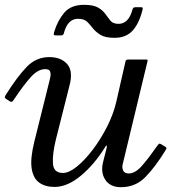

<svg xmlns="http://www.w3.org/2000/svg" viewBox="-22 -767 763 797"><path d="M2.5 -374Q50.5 -450 89.5 -490Q128.5 -530 182.5 -530Q232 -530 257.5 -500.2Q283 -470.5 265.5 -408L210.5 -190Q195 -127.5 197.8 -88.2Q200.5 -49 239 -49Q264.5 -49 297.5 -75.8Q330.5 -102.5 363.5 -146.2Q396.5 -190 422.8 -241.8Q449 -293.5 460.5 -343.5L499 -512.5Q501 -520 511 -520H581.5Q589 -520 590.2 -518.8Q591.5 -517.5 590 -511.5L487 -84Q484 -71 489.2 -59Q494.5 -47 513 -47Q540 -47 569 -80.8Q598 -114.5 628 -158Q635 -168 638.2 -170Q641.5 -172 647.5 -168L660 -160.5Q667.5 -156 668.8 -153.5Q670 -151 663.5 -140.5Q622.5 -74 581.5 -32Q540.5 10 480 10Q435.5 10 415.2 -20.5Q395 -51 406 -95L420 -150Q423 -161.5 420.8 -162.5Q418.5 -163.5 414.5 -156.5Q369.5 -84 313.5 -37.5Q257.5 9 204.5 9Q166 9 141 -8.8Q116 -26.5 109.5 -67.5Q103 -108.5 120.5 -179L181.5 -424Q184 -434 186.8 -447Q189.5 -460 186 -470Q182.5 -480 165.5 -480Q135 -480 104.5 -445.5Q74 -411 40 -360Q35 -352 30.5 -347Q26 -342 19.5 -346L7 -354Q-1.5 -359.5 -2 -362.8Q-2.5 -366 2.5 -374ZM454 -610Q415 -610 395.5 -622Q376 -634 363.5 -649.5Q354 -662 341 -675.5Q328 -689 301.5 -689Q258 -689 242.5 -627Q240 -620 231 -620H210Q201.5 -620 201.2 -623.8Q201 -627.5 203 -635Q217.5 -682.5 245.2 -714.8Q273 -747 327 -747Q366 -747 385.8 -735.2Q405.5 -723.5 416.5 -707.5Q425 -695.5 435.8 -681.8Q446.5 -668 470 -668Q511.5 -668 527.5 -726Q529 -732 531.5 -734.5Q534 -737 541 -737H562.5Q569.5 -737 570.2 -734.5Q571 -732 569.5 -726Q556 -670.5 528.8 -640.2Q501.5 -610 454 -610Z"/></svg>

Font: Besley
Style: Italic
Weight: 400
Italic angle: -13°
Designer: Owen Earl
Foundry: indestructible type*
Version: Version 4.000; ttfautohint (v1.8.4.7-5d5b)